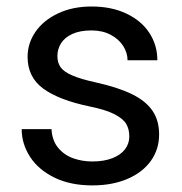

<svg xmlns="http://www.w3.org/2000/svg" viewBox="-20 -558 556 588"><path d="M64.5 -383.8Q64.5 -425.8 88.9 -460.9Q113.3 -496.1 158 -517.1Q202.6 -538.1 260.3 -538.1Q321.8 -538.1 367.7 -516.1Q413.6 -494.1 437.7 -456.8Q461.9 -419.4 461.9 -373.5H370.6Q370.6 -396 357.4 -417Q344.2 -438 319.1 -451.4Q293.9 -464.8 260.3 -464.8Q224.6 -464.8 201.2 -453.9Q177.7 -442.9 166.7 -425Q155.8 -407.2 155.8 -386.7Q155.8 -365.7 165.8 -351.8Q175.8 -337.9 201.9 -326.7Q228 -315.4 277.3 -304.7Q343.8 -289.6 385.3 -269Q426.8 -248.5 447 -218.8Q467.3 -189 467.3 -146.5Q467.3 -100.6 441.9 -65.2Q416.5 -29.8 370.1 -10Q323.7 9.8 262.7 9.8Q195.3 9.8 146.2 -14.4Q97.2 -38.6 71.8 -78.1Q46.4 -117.7 46.4 -162.6H137.7Q139.6 -127.4 158.2 -105.2Q176.8 -83 204.3 -73.2Q231.9 -63.5 262.7 -63.5Q298.3 -63.5 324 -73.5Q349.6 -83.5 362.8 -100.8Q376 -118.2 376 -140.1Q376 -162.1 366.7 -178.2Q357.4 -194.3 331.1 -208Q304.7 -221.7 254.9 -231.9Q160.6 -251.5 112.5 -286.6Q64.5 -321.8 64.5 -383.8Z"/></svg>

Font: Heebo
Style: Regular
Weight: 400
Designer: Oded Ezer
Foundry: Meir Sadan
Version: Version 2.001; ttfautohint (v1.5.14-ce02) -l 8 -r 50 -G 200 